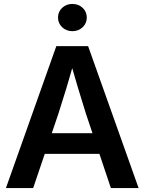

<svg xmlns="http://www.w3.org/2000/svg" viewBox="-20 -964 741 984"><path d="M10.3 0 268.6 -727.5H431.6L690.4 0H548.3L420.4 -381.3Q401.4 -441.4 380.6 -510.7Q359.9 -580.1 333 -673.3H367.2Q340.8 -580.1 319.8 -510.7Q298.8 -441.4 279.3 -381.3L149.9 0ZM163.1 -175.3V-281.2H538.1V-175.3ZM351.1 -804.2Q319.8 -804.2 298.6 -824.5Q277.3 -844.7 277.3 -874Q277.3 -903.8 298.6 -923.8Q319.8 -943.8 350.6 -943.8Q382.3 -943.8 403.6 -923.8Q424.8 -903.8 424.8 -874Q424.8 -844.7 403.6 -824.5Q382.3 -804.2 351.1 -804.2Z"/></svg>

Font: Inter 28pt SemiBold
Style: Regular
Weight: 600
Designer: Rasmus Andersson
Foundry: rsms
Version: Version 4.001;git-66647c0bb